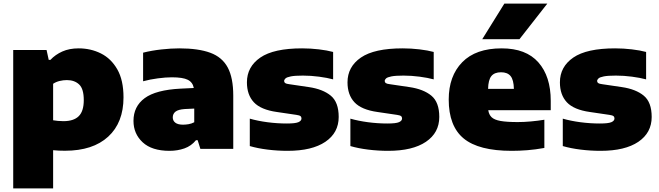

<svg xmlns="http://www.w3.org/2000/svg" viewBox="-20 -828 3668 1068"><path d="M53.5 220V-550H239L251 -495H260.5Q287.5 -524 326.5 -541.5Q365.5 -559 417.5 -559Q484.5 -559 541.2 -530.8Q598 -502.5 632.5 -442.2Q667 -382 667 -286.5Q667 -146 581.8 -67.8Q496.5 10.5 341.5 10.5Q324 10.5 307 9.8Q290 9 275.5 7.5V220ZM332.5 -154Q390 -154 418 -181.8Q446 -209.5 446 -271Q446 -334 420.2 -358.2Q394.5 -382.5 352 -382.5Q331.5 -382.5 311.2 -377.5Q291 -372.5 275.5 -362V-159Q287 -157 302 -155.5Q317 -154 332.5 -154Z M923 11Q824.5 11 773.5 -36.5Q722.5 -84 722.5 -155.5Q722.5 -236 784.8 -282Q847 -328 985 -335L1058 -338.5Q1052 -370.5 1024.5 -384.2Q997 -398 936 -398Q902 -398 858.2 -392.2Q814.5 -386.5 776 -376V-535Q823.5 -547 877.8 -553Q932 -559 977 -559Q1083.5 -559 1149.8 -534.5Q1216 -510 1246.8 -452.5Q1277.5 -395 1277.5 -296V0H1094.5L1079.5 -48H1070Q1044 -16 1005.8 -2.5Q967.5 11 923 11ZM941 -175Q941 -156.5 955.2 -145.5Q969.5 -134.5 998 -134.5Q1012.5 -134.5 1029 -137.2Q1045.5 -140 1060.5 -148V-224L1008 -221.5Q971.5 -219 956.2 -207Q941 -195 941 -175Z M1580 11Q1523.5 11 1468.8 4.2Q1414 -2.5 1369.5 -15.5V-168Q1413 -155.5 1467.2 -148.2Q1521.5 -141 1576 -141Q1623 -141 1640 -148.5Q1657 -156 1657 -169Q1657 -177.5 1651.5 -182Q1646 -186.5 1629 -189L1520.5 -205Q1431 -217.5 1392.2 -259Q1353.5 -300.5 1353.5 -370Q1353.5 -456.5 1428 -507.8Q1502.5 -559 1660.5 -559Q1707 -559 1753.5 -553.5Q1800 -548 1833 -539V-386.5Q1800 -395.5 1754.5 -401.5Q1709 -407.5 1665 -407.5Q1620 -407.5 1597.5 -403Q1575 -398.5 1567.8 -391.5Q1560.5 -384.5 1560.5 -377.5Q1560.5 -370 1566.5 -365.8Q1572.5 -361.5 1590 -359.5L1698.5 -343.5Q1776 -332 1820 -295.8Q1864 -259.5 1864 -177.5Q1864 -89.5 1789.8 -39.2Q1715.5 11 1580 11Z M2139.5 11Q2083 11 2028.2 4.2Q1973.5 -2.5 1929 -15.5V-168Q1972.5 -155.5 2026.8 -148.2Q2081 -141 2135.5 -141Q2182.5 -141 2199.5 -148.5Q2216.5 -156 2216.5 -169Q2216.5 -177.5 2211 -182Q2205.5 -186.5 2188.5 -189L2080 -205Q1990.5 -217.5 1951.8 -259Q1913 -300.5 1913 -370Q1913 -456.5 1987.5 -507.8Q2062 -559 2220 -559Q2266.5 -559 2313 -553.5Q2359.5 -548 2392.5 -539V-386.5Q2359.5 -395.5 2314 -401.5Q2268.5 -407.5 2224.5 -407.5Q2179.5 -407.5 2157 -403Q2134.5 -398.5 2127.2 -391.5Q2120 -384.5 2120 -377.5Q2120 -370 2126 -365.8Q2132 -361.5 2149.5 -359.5L2258 -343.5Q2335.5 -332 2379.5 -295.8Q2423.5 -259.5 2423.5 -177.5Q2423.5 -89.5 2349.2 -39.2Q2275 11 2139.5 11Z M2826.5 11Q2642.5 11 2559.2 -57.8Q2476 -126.5 2476 -274.5Q2476 -405 2551.2 -482Q2626.5 -559 2770.5 -559Q2906 -559 2974.8 -481Q3043.5 -403 3043.5 -267V-215H2696Q2699.5 -190.5 2714.5 -176Q2729.5 -161.5 2764 -155.2Q2798.5 -149 2860.5 -149Q2894 -149 2933 -152.5Q2972 -156 3008 -162V-5Q2958 4 2913.2 7.5Q2868.5 11 2826.5 11ZM2767 -426Q2730.5 -426 2713.2 -404.8Q2696 -383.5 2695 -333.5H2838.5Q2837.5 -383.5 2820.2 -404.8Q2803 -426 2767 -426ZM2662.5 -610 2785.5 -808H3024.5L2869.5 -610Z M3321 11Q3264.5 11 3209.8 4.2Q3155 -2.5 3110.5 -15.5V-168Q3154 -155.5 3208.2 -148.2Q3262.5 -141 3317 -141Q3364 -141 3381 -148.5Q3398 -156 3398 -169Q3398 -177.5 3392.5 -182Q3387 -186.5 3370 -189L3261.5 -205Q3172 -217.5 3133.2 -259Q3094.5 -300.5 3094.5 -370Q3094.5 -456.5 3169 -507.8Q3243.5 -559 3401.5 -559Q3448 -559 3494.5 -553.5Q3541 -548 3574 -539V-386.5Q3541 -395.5 3495.5 -401.5Q3450 -407.5 3406 -407.5Q3361 -407.5 3338.5 -403Q3316 -398.5 3308.8 -391.5Q3301.5 -384.5 3301.5 -377.5Q3301.5 -370 3307.5 -365.8Q3313.5 -361.5 3331 -359.5L3439.5 -343.5Q3517 -332 3561 -295.8Q3605 -259.5 3605 -177.5Q3605 -89.5 3530.8 -39.2Q3456.5 11 3321 11Z"/></svg>

Font: Encode Sans SmExp Black
Style: Regular
Weight: 900
Width: 6
Designer: Multiple Designers
Foundry: Impallari Type
Version: Version 3.002; ttfautohint (v1.8.3) -l 8 -r 50 -G 200 -x 14 